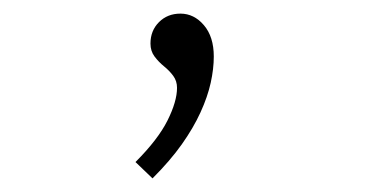

<svg xmlns="http://www.w3.org/2000/svg" viewBox="-20 -94 540 282"><path d="M204 168 179 144Q212 111 226 83Q240 55 240 35Q240 25 234.5 17.5Q229 10 221 3.5Q213 -3 207 -11Q201 -19 201 -30Q201 -49 213.5 -61.5Q226 -74 245 -74Q265 -74 279.5 -57Q294 -40 294 -11Q294 7 289.5 27.5Q285 48 274.5 71Q264 94 247 118Q230 142 204 168Z"/></svg>

Font: Inconsolata Light
Style: Regular
Weight: 300
Designer: Raph Levien, Cyreal, Brenton Simpson
Foundry: Raph Levien, Cyreal, Google
Version: Version 3.001